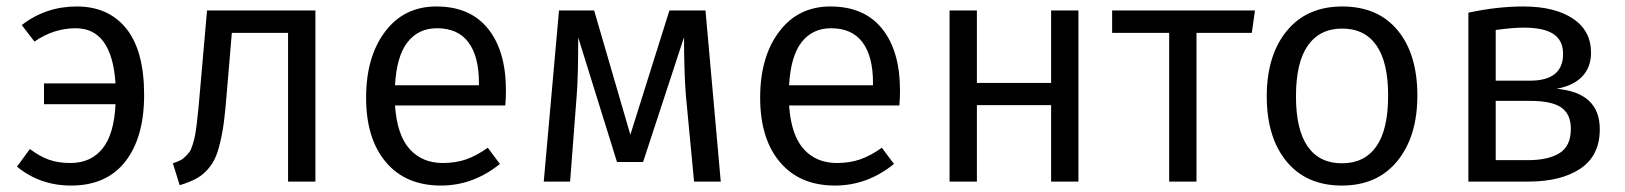

<svg xmlns="http://www.w3.org/2000/svg" viewBox="-20 -558 4995 590"><path d="M215.8 -538.1Q313.5 -538.1 368.2 -470Q422.9 -401.9 422.9 -266.1Q422.9 -135.7 365.2 -61.8Q307.6 12.2 198.2 12.2Q103 12.2 32.2 -45.9L71.8 -100.1Q101.6 -77.6 129.9 -67.4Q158.2 -57.1 196.8 -57.1Q258.8 -57.1 294.7 -101.1Q330.6 -145 335 -237.8H115.2V-301.8H335Q323.7 -471.2 212.9 -471.2Q145 -471.2 85.9 -430.2L46.9 -481Q120.6 -538.1 215.8 -538.1Z M616.2 -525.9H949.2V0H865.2V-457H692.4L677.2 -276.9Q672.9 -222.2 668.5 -187Q664.1 -151.9 656.5 -119.9Q648.9 -87.9 639.6 -69.1Q630.4 -50.3 615 -33.9Q599.6 -17.6 580.1 -7.6Q560.5 2.4 532.2 11.2L511.2 -56.2Q523.9 -60.5 532.7 -64.7Q541.5 -68.8 549.6 -76.9Q557.6 -85 562.5 -91.6Q567.4 -98.1 572 -113.5Q576.7 -128.9 579.1 -140.6Q581.5 -152.3 584.7 -178.5Q587.9 -204.6 589.8 -225.6Q591.8 -246.6 595.2 -286.1Z M1534.7 -279.8Q1534.7 -256.3 1532.7 -233.9H1193.8Q1200.2 -142.6 1238.8 -99.9Q1277.3 -57.1 1340.8 -57.1Q1379.9 -57.1 1411.9 -68.1Q1443.8 -79.1 1479 -104L1516.1 -54.2Q1434.1 12.2 1335 12.2Q1226.6 12.2 1165.8 -59.8Q1105 -131.8 1105 -257.8Q1105 -383.3 1163.3 -460.7Q1221.7 -538.1 1320.8 -538.1Q1424.8 -538.1 1479.7 -469.7Q1534.7 -401.4 1534.7 -279.8ZM1451.7 -295.9V-304.2Q1451.7 -384.8 1419.4 -428Q1387.2 -471.2 1322.8 -471.2Q1265.6 -471.2 1232.2 -428.2Q1198.7 -385.3 1193.8 -295.9Z M2147.9 -525.9 2194.8 0H2112.8L2087.9 -262.2Q2082 -332 2082 -443.8L1956.1 -60.1H1876L1756.8 -442.9Q1756.8 -318.4 1752 -263.2L1731.9 0H1650.9L1697.8 -525.9H1805.7L1917 -144L2037.1 -525.9Z M2745.6 -279.8Q2745.6 -256.3 2743.7 -233.9H2404.8Q2411.1 -142.6 2449.7 -99.9Q2488.3 -57.1 2551.8 -57.1Q2590.8 -57.1 2622.8 -68.1Q2654.8 -79.1 2689.9 -104L2727.1 -54.2Q2645 12.2 2545.9 12.2Q2437.5 12.2 2376.7 -59.8Q2315.9 -131.8 2315.9 -257.8Q2315.9 -383.3 2374.3 -460.7Q2432.6 -538.1 2531.7 -538.1Q2635.7 -538.1 2690.7 -469.7Q2745.6 -401.4 2745.6 -279.8ZM2662.6 -295.9V-304.2Q2662.6 -384.8 2630.4 -428Q2598.1 -471.2 2533.7 -471.2Q2476.6 -471.2 2443.1 -428.2Q2409.7 -385.3 2404.8 -295.9Z M3210 0V-234.9H2981.9V0H2897.9V-525.9H2981.9V-303.2H3210V-525.9H3293.9V0Z M3836.4 -525.9 3826.7 -457H3656.7V0H3572.8V-457H3397.5V-525.9Z M4104.5 -538.1Q4214.4 -538.1 4274.9 -464.8Q4335.4 -391.6 4335.4 -264.2Q4335.4 -138.7 4273.9 -63.2Q4212.4 12.2 4103.5 12.2Q3994.6 12.2 3933.6 -61.8Q3872.6 -135.7 3872.6 -262.2Q3872.6 -387.7 3934.1 -462.9Q3995.6 -538.1 4104.5 -538.1ZM3962.4 -262.2Q3962.4 -159.2 3998.5 -107.7Q4034.7 -56.2 4103.5 -56.2Q4172.9 -56.2 4209.2 -107.9Q4245.6 -159.7 4245.6 -264.2Q4245.6 -367.2 4209.5 -418.7Q4173.3 -470.2 4104.5 -470.2Q4035.6 -470.2 3999 -418.2Q3962.4 -366.2 3962.4 -262.2Z M4763.2 -285.2Q4896 -273.4 4896 -161.1Q4896 -79.6 4836.4 -39.8Q4776.9 0 4676.3 0H4492.2V-519Q4580.1 -538.1 4661.1 -538.1Q4757.3 -538.1 4813.2 -501Q4869.1 -463.9 4869.1 -396Q4869.1 -351.1 4841.8 -322.8Q4814.5 -294.4 4763.2 -285.2ZM4662.1 -473.1Q4628.4 -473.1 4576.2 -465.8V-310.1H4681.2Q4783.2 -310.1 4783.2 -392.1Q4783.2 -434.1 4753.4 -453.6Q4723.6 -473.1 4662.1 -473.1ZM4676.3 -65.9Q4737.3 -65.9 4772.2 -87.4Q4807.1 -108.9 4807.1 -162.1Q4807.1 -207 4777.8 -227.5Q4748.5 -248 4682.1 -248H4576.2V-65.9Z"/></svg>

Font: Fira Sans Book
Style: Regular
Weight: 350
Designer: Carrois Corporate & Edenspiekermann AG
Foundry: Carrois Corporate GbR & Edenspiekermann AG
Version: Version 4.203;PS 004.203;hotconv 1.0.88;makeotf.lib2.5.64775